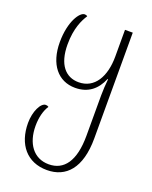

<svg xmlns="http://www.w3.org/2000/svg" viewBox="-147 -621 756 952"><g transform="rotate(20 231.0 -145.0)"><path d="M219 250C320 250 387 179 387 22V-536H346V-395C346 -289 302 -213 218 -213C150 -213 103 -264 103 -371C103 -456 128 -506 147 -535C142 -539 137 -540 132 -540C107 -540 63 -479 63 -368C63 -252 121 -181 211 -181C281 -181 324 -219 348 -277H351C348 -247 346 -218 346 -190V23C346 157 298 220 218 220C137 220 92 154 92 63C92 19 102 -21 120 -47C116 -50 111 -52 105 -52C78 -52 52 2 52 62C52 175 114 250 219 250Z"/></g></svg>

Font: Noto Serif Georgian Condensed ExtraLight
Style: Regular
Weight: 200
Width: 3
Designer: Monotype Design Team, Akaki Razmadze
Foundry: Google LLC
Version: Version 2.003